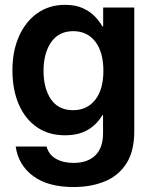

<svg xmlns="http://www.w3.org/2000/svg" viewBox="-20 -546 618 777"><path d="M277.8 210.9Q174.3 210.9 114.3 166.5Q54.2 122.1 43.5 46.9H168.5Q176.8 79.6 206.1 96.4Q235.4 113.3 277.8 113.3Q334.5 113.3 365.7 82.8Q397 52.2 397 -6.3V-80.1H394.5Q371.1 -41 334.2 -19.8Q297.4 1.5 242.7 1.5Q176.8 1.5 129.2 -31.5Q81.5 -64.5 55.9 -123.8Q30.3 -183.1 30.3 -261.7Q30.3 -339.4 56.9 -399.2Q83.5 -459 131.3 -492.7Q179.2 -526.4 243.2 -526.4Q286.1 -526.4 315.7 -512.7Q345.2 -499 364.3 -479Q383.3 -459 394.5 -439H397.5V-515.6H523.4V-14.6Q523.4 65.4 491.7 115.2Q460 165 404.3 188Q348.6 210.9 277.8 210.9ZM275.4 -100.1Q332.5 -100.1 365.5 -142.3Q398.4 -184.6 398.4 -259.3Q398.4 -335 365.7 -377.4Q333 -419.9 276.9 -419.9Q217.8 -419.9 187 -375.2Q156.2 -330.6 156.2 -259.3Q156.2 -188 186.5 -144Q216.8 -100.1 275.4 -100.1Z"/></svg>

Font: Inter Display Semi Bold
Style: Regular
Weight: 600
Designer: Rasmus Andersson
Foundry: rsms
Version: Version 4.000;git-37864ae